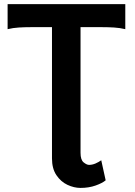

<svg xmlns="http://www.w3.org/2000/svg" viewBox="-20 -733 658 936"><path d="M372.6 -600.6V12.2Q372.6 46.4 387.7 58.6Q402.8 70.8 414.1 70.8Q429.7 70.8 445.6 64Q461.4 57.1 473.6 48.3L495.1 146Q479 159.7 446 171.4Q413.1 183.1 372.6 183.1Q340.8 183.1 308.6 168Q276.4 152.8 254.9 120.8Q233.4 88.9 233.4 39.1V-600.6H129.9Q100.6 -600.6 72 -598.9Q43.5 -597.2 17.1 -590.8V-712.9H590.8V-590.8Q564.5 -597.2 536.1 -598.9Q507.8 -600.6 478 -600.6Z"/></svg>

Font: Andika
Style: Bold
Weight: 700
Designer: Victor Gaultney, Annie Olsen, Julie Remington, Don Collingsworth, Eric Hays, Becca Hirsbrunner
Foundry: SIL International
Version: Version 6.101